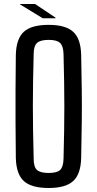

<svg xmlns="http://www.w3.org/2000/svg" viewBox="-20 -931 484 958"><path d="M223 7Q137 7 99 -27.5Q61 -62 59 -143Q58 -240 57.5 -321Q57 -402 57.5 -482.5Q58 -563 59 -657Q61 -738 99 -772.5Q137 -807 223 -807Q307 -807 345 -772.5Q383 -738 385 -657Q387 -562 388 -482Q389 -402 388 -321Q387 -240 385 -143Q383 -62 345 -27.5Q307 7 223 7ZM223 -68Q264 -68 280 -83Q296 -98 297 -139Q299 -213 300 -276.5Q301 -340 301 -400Q301 -460 300 -523Q299 -586 297 -661Q296 -701 280 -716.5Q264 -732 223 -732Q181 -732 164.5 -716.5Q148 -701 148 -661Q146 -588 145 -525Q144 -462 144 -402.5Q144 -343 145 -279Q146 -215 148 -139Q148 -98 164.5 -83Q181 -68 223 -68ZM80 -909V-911H155L257 -843V-840H193Z"/></svg>

Font: Big Shoulders Text Medium
Style: Regular
Weight: 500
Designer: Patric King
Foundry: XO Type Co
Version: Version 1.000; ttfautohint (v1.8.2)